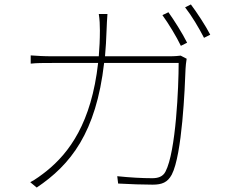

<svg xmlns="http://www.w3.org/2000/svg" viewBox="-20 -822 1040 863"><path d="M452 -569C455 -606 458 -645 459 -686C460 -710 461 -737 463 -759H424C428 -736 429 -708 429 -685C429 -644 427 -605 424 -569H216C177 -569 146 -571 118 -573V-536C147 -539 172 -539 217 -539H421C391 -270 291 -135 189 -53C169 -37 138 -14 116 -3L145 21C297 -81 412 -225 448 -539H783C783 -433 771 -141 724 -51C712 -27 689 -21 664 -21C619 -21 565 -24 507 -30L511 3C566 6 623 8 666 8C708 8 733 -2 752 -37C799 -127 811 -429 814 -513C815 -528 816 -540 819 -558L792 -572C782 -571 769 -569 741 -569ZM710 -754C737 -717 774 -656 793 -616L821 -630C799 -674 762 -732 737 -767ZM812 -789C841 -752 874 -697 897 -652L925 -666C905 -705 865 -766 838 -802Z"/></svg>

Font: Noto Sans Japanese Thin
Style: Regular
Weight: 100
Designer: Ryoko NISHIZUKA (kana & ideographs); Paul D. Hunt (Latin, Greek & Cyrillic); Wenlong ZHANG (bopomofo); Sandoll Communica
Foundry: Adobe Systems Incorporated
Version: Version 1.000;PS 1;hotconv 1.0.78;makeotf.lib2.5.61930